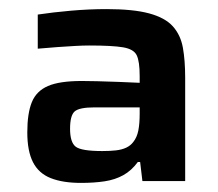

<svg xmlns="http://www.w3.org/2000/svg" viewBox="-20 -716 479 422"><path d="M158 -314Q118 -314 91.5 -324.5Q65 -335 52.5 -359.5Q40 -384 40 -425Q40 -467 50 -491.5Q60 -516 85.5 -527Q111 -538 160 -538Q172 -538 193.5 -537.5Q215 -537 240.5 -536Q266 -535 287 -534V-549Q287 -581 280.5 -594.5Q274 -608 250.5 -612Q227 -616 176 -616Q163 -616 145 -615Q127 -614 106 -612.5Q85 -611 63 -609V-684Q96 -689 136 -692.5Q176 -696 214 -696Q273 -696 308 -686.5Q343 -677 360 -658Q377 -639 382 -611Q387 -583 387 -545V-318H293L288 -360H283Q269 -341 251 -331Q233 -321 210 -317.5Q187 -314 158 -314ZM205 -384Q222 -384 235 -385.5Q248 -387 257.5 -391.5Q267 -396 273 -404Q281 -414 284 -429Q287 -444 287 -466V-480H188Q154 -480 144 -471Q134 -462 134 -433Q134 -403 146.5 -393.5Q159 -384 205 -384Z"/></svg>

Font: Saira SemiExpanded SemiBold
Style: Regular
Weight: 600
Width: 6
Designer: Hector Gatti with collaboration of the Omnibus-Type team
Foundry: Omnibus-Type
Version: Version 1.101